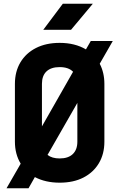

<svg xmlns="http://www.w3.org/2000/svg" viewBox="-20 -970 640 1030"><path d="M15 40 91 -92Q60 -143 60 -210V-520Q60 -586 89.5 -635.5Q119 -685 173 -712.5Q227 -740 300 -740Q382 -740 441 -705L467 -750H585L515 -628Q540 -580 540 -520V-210Q540 -144 510.5 -94.5Q481 -45 427.5 -17.5Q374 10 300 10Q224 10 167 -20L133 40ZM205 -520V-292L372 -585Q348 -610 300 -610Q254 -610 229.5 -587Q205 -564 205 -520ZM300 -120Q346 -120 370.5 -143.5Q395 -167 395 -210V-418L235 -139Q259 -120 300 -120ZM212 -810 317 -950H478L361 -810Z"/></svg>

Font: NKDuy Mono ExtraBold
Style: Regular
Weight: 800
Monospace: yes
Designer: NKDuy
Foundry: NKDuy
Version: Version 2.251; ttfautohint (v1.8.4.7-5d5b)